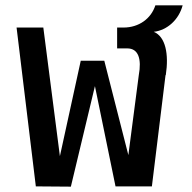

<svg xmlns="http://www.w3.org/2000/svg" viewBox="-20 -697 717 718"><path d="M245 1 335 -375 412 0H548L599 -416H600C612 -495 599 -560 555 -578C606 -584 649 -624 663 -677H561C545 -627 499 -594 442 -594H418V-516H456C498 -516 510 -476 499 -416L460 -117L370 -470H282L204 -113L142 -594H42L114 0Z"/></svg>

Font: Vanilla Cream DemiBold
Style: Regular
Weight: 600
Designer: Jeremy Tribby, Jinavaṁso
Foundry: Tribby Type
Version: Version 1.422;Glyphs 3.1.2 (3151)